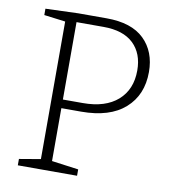

<svg xmlns="http://www.w3.org/2000/svg" viewBox="-79 -764 746 833"><g transform="rotate(10 294.0 -347.5)"><path d="M285 -277H198V-44L316 -28V0H55V-28L149 -44V-650L55 -662V-690L199 -695H324Q434 -695 489.5 -641Q545 -587 545 -497Q545 -396 478 -336.5Q411 -277 285 -277ZM317 -656H198V-315H286Q385 -315 439.5 -363Q494 -411 494 -495Q494 -570 449 -613Q404 -656 317 -656Z"/></g></svg>

Font: Bitter Light
Style: Regular
Weight: 300
Designer: Sol Matas, and Bitter project Authors
Foundry: Sol Matas
Version: Version 2.001